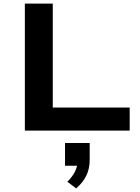

<svg xmlns="http://www.w3.org/2000/svg" viewBox="-20 -725 779 1066"><path d="M118 0V-705H273V-128H700V0ZM403 321 354 284Q383 255 396.5 227.5Q410 200 410 173L436 195H341V69H478V164Q478 210 460 248.5Q442 287 403 321Z"/></svg>

Font: Nunito Sans 7pt Expanded
Style: Bold
Weight: 700
Width: 7
Designer: Vernon Adams
Foundry: Vernon Adams
Version: Version 3.101;gftools[0.9.27]